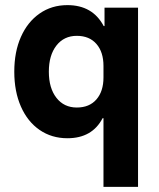

<svg xmlns="http://www.w3.org/2000/svg" viewBox="-20 -530 622 750"><path d="M384.2 200V-68.3H380.8Q340 10 243.3 10Q181.7 10 134.6 -22.5Q87.5 -55 61.7 -113.8Q35.8 -172.5 35.8 -250Q35.8 -327.5 61.7 -385.8Q87.5 -444.2 134.6 -477.1Q181.7 -510 243.3 -510Q341.7 -510 385 -428.3H388.3V-500H519.2V200ZM280 -110Q329.2 -110 356.7 -141.7Q384.2 -173.3 384.2 -227.5V-272.5Q384.2 -326.7 356.7 -358.3Q329.2 -390 280 -390Q230 -390 200.4 -352.1Q170.8 -314.2 170.8 -250Q170.8 -185.8 200.4 -147.9Q230 -110 280 -110Z"/></svg>

Font: Funnel Sans
Style: Bold
Weight: 700
Designer: NORD ID, Kristian Moeller
Foundry: Dicotype
Version: Version 1.000